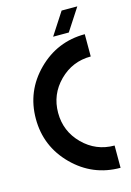

<svg xmlns="http://www.w3.org/2000/svg" viewBox="-128 -913 665 976"><g transform="rotate(-15 205.0 -425.0)"><path d="M380.9 -117.2V0Q235.4 0 132.3 -103Q29.3 -206.1 29.3 -351.6Q29.3 -497.1 132.3 -600.1Q235.4 -703.1 380.9 -703.1V-585.9Q283.7 -585.9 215.1 -517.3Q146.5 -448.7 146.5 -351.6Q146.5 -254.4 215.1 -185.8Q283.7 -117.2 380.9 -117.2ZM380.9 -849.6 304.7 -732.4H222.2L298.3 -849.6Z"/></g></svg>

Font: Gerhaus
Style: Regular
Weight: 400
Designer: GGBotNet
Foundry: GGBotNet
Version: 1.01